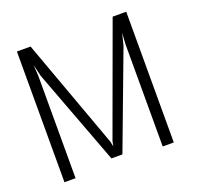

<svg xmlns="http://www.w3.org/2000/svg" viewBox="-117 -785 934 911"><g transform="rotate(-20 349.5 -330.0)"><path d="M610.5 -660V0H554.5V-517L558 -572.5L543.5 -513.5L362 -30H306.5L125 -513.5L111 -572.5L114.5 -517V0H58.5V-660H127.5L329 -106L334.5 -81L339.5 -106L542 -660Z"/></g></svg>

Font: League Spartan Thin Light
Style: Regular
Weight: 300
Version: Version 2.002